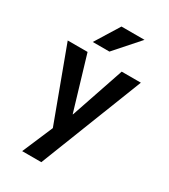

<svg xmlns="http://www.w3.org/2000/svg" viewBox="-234 -871 1053 1198"><g transform="rotate(30 292.5 -271.5)"><path d="M276 -763H442L289 -590H169ZM286 -137H288L418 -520H556L266 220H128L222 0L29 -520H172Z"/></g></svg>

Font: M PLUS 1p
Style: Bold
Weight: 700
Version: Version 1.062